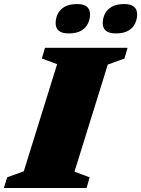

<svg xmlns="http://www.w3.org/2000/svg" viewBox="-50 -948 712 968"><path d="M238 -624.5 161 -653 177 -707H593L577.5 -653L493.5 -622.5L325.5 -82.5L402 -54L386.5 0H-30.5L-14 -54L70 -84.5ZM295.5 -779.5Q230.5 -779.5 230.5 -832Q230.5 -854.5 240.5 -876.5Q250.5 -898.5 274.2 -913Q298 -927.5 339 -927.5Q404 -927.5 404 -875Q404 -852.5 394 -830.5Q384 -808.5 360.5 -794Q337 -779.5 295.5 -779.5ZM533 -779.5Q468 -779.5 468 -832Q468 -854.5 478 -876.5Q488 -898.5 511.8 -913Q535.5 -927.5 576.5 -927.5Q641.5 -927.5 641.5 -875Q641.5 -852.5 631.5 -830.5Q621.5 -808.5 598 -794Q574.5 -779.5 533 -779.5Z"/></svg>

Font: Newsreader Caption ExtraBold
Style: Italic
Weight: 800
Italic angle: -17°
Designer: Hugues Gentile
Foundry: Production Type
Version: Version 1.001